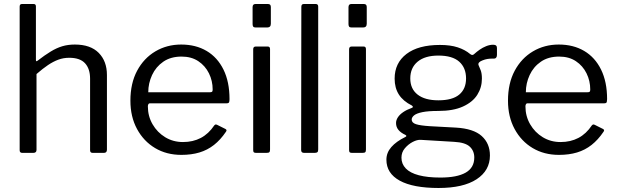

<svg xmlns="http://www.w3.org/2000/svg" viewBox="-20 -762 3087 957"><path d="M91 0Q78 0 78 -13V-729Q78 -742 89 -742H148Q159 -742 159 -730V-463Q159 -458 161 -457Q163 -456 168 -460Q203 -487 232.5 -505Q262 -523 290.5 -531.5Q319 -540 353 -540Q431 -540 472 -498.5Q513 -457 513 -388V-16Q513 0 498 0H442Q435 0 432 -3.5Q429 -7 429 -13V-370Q429 -419 404 -446.5Q379 -474 325 -474Q296 -474 270.5 -464.5Q245 -455 219 -437.5Q193 -420 162 -393V-15Q162 0 146 0H91Z M717 -232Q717 -183 740.5 -142.5Q764 -102 803.5 -78Q843 -54 892 -54Q942 -54 981 -74.5Q1020 -95 1048 -137Q1052 -141 1054.5 -141.5Q1057 -142 1062 -140L1104 -119Q1113 -114 1106 -105Q1079 -65 1046.5 -39.5Q1014 -14 974 -2Q934 10 884 10Q810 10 753 -24Q696 -58 663 -119Q630 -180 630 -260Q630 -347 663.5 -409.5Q697 -472 754.5 -506Q812 -540 883 -540Q956 -540 1010 -508Q1064 -476 1094 -415Q1124 -354 1124 -268Q1124 -261 1122.5 -254Q1121 -247 1109 -247H726Q722 -247 719.5 -242.5Q717 -238 717 -232ZM1023 -302Q1034 -302 1037 -304.5Q1040 -307 1040 -316Q1040 -359 1021.5 -396.5Q1003 -434 968.5 -457Q934 -480 885 -480Q831 -480 794 -454.5Q757 -429 738 -388Q719 -347 719 -302Z M1326 -17Q1326 -7 1322.5 -3.5Q1319 0 1308 0H1257Q1248 0 1245 -3Q1242 -6 1242 -14V-516Q1242 -530 1254 -530H1315Q1326 -530 1326 -517ZM1330 -644Q1330 -625 1312 -625H1254Q1245 -625 1242 -629.5Q1239 -634 1239 -642V-726Q1239 -742 1253 -742H1316Q1330 -742 1330 -727Z M1566 -17Q1566 -7 1562 -3.5Q1558 0 1548 0H1496Q1481 0 1481 -14L1482 -728Q1482 -742 1494 -742H1554Q1566 -742 1566 -729Z M1804 -17Q1804 -7 1800.5 -3.5Q1797 0 1786 0H1735Q1726 0 1723 -3Q1720 -6 1720 -14V-516Q1720 -530 1732 -530H1793Q1804 -530 1804 -517ZM1808 -644Q1808 -625 1790 -625H1732Q1723 -625 1720 -629.5Q1717 -634 1717 -642V-726Q1717 -742 1731 -742H1794Q1808 -742 1808 -727Z M2438 -539Q2448 -539 2452.5 -535Q2457 -531 2457 -523V-488Q2457 -479 2452.5 -474Q2448 -469 2437 -470Q2421 -470 2409 -468Q2397 -466 2385 -461Q2361 -452 2365 -438Q2370 -427 2376 -411.5Q2382 -396 2382 -370Q2382 -326 2359 -289.5Q2336 -253 2287.5 -231Q2239 -209 2165 -209Q2114 -209 2085 -203Q2056 -197 2044 -187Q2032 -177 2032 -166Q2032 -150 2053.5 -143Q2075 -136 2123 -133L2252 -126Q2340 -121 2381 -84Q2422 -47 2422 13Q2422 88 2355.5 131.5Q2289 175 2166 175Q2039 175 1972.5 138.5Q1906 102 1906 34Q1906 -1 1930.5 -29Q1955 -57 2000 -79Q2011 -84 2000 -90Q1978 -100 1966 -114.5Q1954 -129 1954 -149Q1954 -163 1963 -177Q1972 -191 1989.5 -203Q2007 -215 2032 -224Q2038 -226 2038 -229Q2038 -232 2033 -236Q1989 -258 1968 -291Q1947 -324 1947 -370Q1947 -448 2006 -493Q2065 -538 2173 -538Q2225 -538 2261.5 -526Q2298 -514 2323 -493Q2329 -488 2334 -488Q2339 -488 2344 -493Q2356 -504 2371 -514.5Q2386 -525 2403.5 -532Q2421 -539 2438 -539ZM2165 -262Q2235 -262 2269 -290.5Q2303 -319 2303 -371Q2303 -424 2269 -454.5Q2235 -485 2165 -485Q2098 -485 2061.5 -454.5Q2025 -424 2025 -371Q2025 -319 2061.5 -290.5Q2098 -262 2165 -262ZM2077 -65Q2059 -66 2037 -54.5Q2015 -43 1998 -23Q1981 -3 1981 24Q1981 55 2002.5 77.5Q2024 100 2067.5 111.5Q2111 123 2175 123Q2258 123 2301 98.5Q2344 74 2344 23Q2344 -10 2321.5 -31Q2299 -52 2244 -55Z M2599 -232Q2599 -183 2622.5 -142.5Q2646 -102 2685.5 -78Q2725 -54 2774 -54Q2824 -54 2863 -74.5Q2902 -95 2930 -137Q2934 -141 2936.5 -141.5Q2939 -142 2944 -140L2986 -119Q2995 -114 2988 -105Q2961 -65 2928.5 -39.5Q2896 -14 2856 -2Q2816 10 2766 10Q2692 10 2635 -24Q2578 -58 2545 -119Q2512 -180 2512 -260Q2512 -347 2545.5 -409.5Q2579 -472 2636.5 -506Q2694 -540 2765 -540Q2838 -540 2892 -508Q2946 -476 2976 -415Q3006 -354 3006 -268Q3006 -261 3004.5 -254Q3003 -247 2991 -247H2608Q2604 -247 2601.5 -242.5Q2599 -238 2599 -232ZM2905 -302Q2916 -302 2919 -304.5Q2922 -307 2922 -316Q2922 -359 2903.5 -396.5Q2885 -434 2850.5 -457Q2816 -480 2767 -480Q2713 -480 2676 -454.5Q2639 -429 2620 -388Q2601 -347 2601 -302Z"/></svg>

Font: Libre Franklin Thin
Style: Regular
Weight: 400
Version: Version 3.000